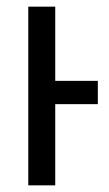

<svg xmlns="http://www.w3.org/2000/svg" viewBox="-20 -557 328 577"><path d="M65 0V-537H146V-314H274V-244H146V0Z"/></svg>

Font: Noto Sans ExtraCondensed
Style: Regular
Weight: 400
Width: 2
Designer: Monotype Design Team
Foundry: Monotype Imaging Inc.
Version: Version 2.013